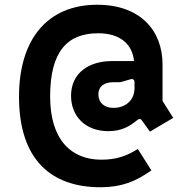

<svg xmlns="http://www.w3.org/2000/svg" viewBox="-20 -665 793 808"><path d="M403 123C491 123 551 99 617 52L560 -38C513 -9 472 7 406 7C281 7 191 -75 191 -259C191 -448 263 -525 393 -525C486 -525 537 -479 544 -408H451C353 -408 279 -357 279 -262C279 -176 339 -113 436 -113C492 -113 527 -134 558 -160C566 -166 572 -166 578 -157L611 -111L709 -169L664 -240V-394C664 -534 573 -645 389 -645C179 -645 60 -499 60 -258C60 7 195 123 403 123ZM457 -211C418 -211 394 -234 394 -268C394 -300 417 -319 456 -319H486L528 -331C538 -335 546 -330 546 -320V-293C546 -247 512 -211 457 -211Z"/></svg>

Font: Finlandica SemiBold
Style: Regular
Weight: 600
Designer: Niklas Ekholm, Juho Hiilivirta, Jaakko Suomalainen
Foundry: Helsinki Type Studio
Version: Version 2.000;Glyphs 3.2 (3202)